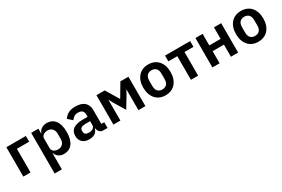

<svg xmlns="http://www.w3.org/2000/svg" viewBox="92 -1644 4341 2953"><g transform="rotate(-30 2263.0 -167.0)"><path d="M74 -522H420V-420H202V0H74Z M515 -522H643V-436H647Q661 -481 700 -507.5Q739 -534 791 -534Q891 -534 943.5 -463.5Q996 -393 996 -262Q996 -130 943.5 -59Q891 12 791 12Q739 12 700.5 -15Q662 -42 647 -87H643V200H515ZM750 -94Q800 -94 831 -127Q862 -160 862 -216V-306Q862 -362 831 -395.5Q800 -429 750 -429Q704 -429 673.5 -406Q643 -383 643 -345V-179Q643 -138 673.5 -116Q704 -94 750 -94Z M1499 0Q1457 0 1432.5 -24.5Q1408 -49 1402 -90H1396Q1383 -39 1343 -13.5Q1303 12 1244 12Q1164 12 1121 -30Q1078 -72 1078 -142Q1078 -223 1136 -262.5Q1194 -302 1301 -302H1390V-340Q1390 -384 1367 -408Q1344 -432 1293 -432Q1248 -432 1220.5 -412.5Q1193 -393 1174 -366L1098 -434Q1127 -479 1175 -506.5Q1223 -534 1302 -534Q1408 -534 1463 -486Q1518 -438 1518 -348V-102H1570V0ZM1287 -81Q1330 -81 1360 -100Q1390 -119 1390 -156V-225H1308Q1208 -225 1208 -161V-144Q1208 -112 1228.5 -96.5Q1249 -81 1287 -81Z M1674 -522H1821L1959 -292H1963L2099 -522H2242V0H2118V-364H2114L2078 -296L1958 -98L1838 -296L1802 -364H1798V0H1674Z M2597 12Q2541 12 2496.5 -7Q2452 -26 2420.5 -62Q2389 -98 2372 -148.5Q2355 -199 2355 -262Q2355 -325 2372 -375Q2389 -425 2420.5 -460.5Q2452 -496 2496.5 -515Q2541 -534 2597 -534Q2653 -534 2698 -515Q2743 -496 2774.5 -460.5Q2806 -425 2823 -375Q2840 -325 2840 -262Q2840 -199 2823 -148.5Q2806 -98 2774.5 -62Q2743 -26 2698 -7Q2653 12 2597 12ZM2597 -91Q2648 -91 2677 -122Q2706 -153 2706 -213V-310Q2706 -369 2677 -400Q2648 -431 2597 -431Q2547 -431 2518 -400Q2489 -369 2489 -310V-213Q2489 -153 2518 -122Q2547 -91 2597 -91Z M3051 -420H2892V-522H3338V-420H3179V0H3051Z M3432 -522H3560V-317H3761V-522H3889V0H3761V-215H3560V0H3432Z M4244 12Q4188 12 4143.5 -7Q4099 -26 4067.5 -62Q4036 -98 4019 -148.5Q4002 -199 4002 -262Q4002 -325 4019 -375Q4036 -425 4067.5 -460.5Q4099 -496 4143.5 -515Q4188 -534 4244 -534Q4300 -534 4345 -515Q4390 -496 4421.5 -460.5Q4453 -425 4470 -375Q4487 -325 4487 -262Q4487 -199 4470 -148.5Q4453 -98 4421.5 -62Q4390 -26 4345 -7Q4300 12 4244 12ZM4244 -91Q4295 -91 4324 -122Q4353 -153 4353 -213V-310Q4353 -369 4324 -400Q4295 -431 4244 -431Q4194 -431 4165 -400Q4136 -369 4136 -310V-213Q4136 -153 4165 -122Q4194 -91 4244 -91Z"/></g></svg>

Font: IBMPlexSans-SemiBold
Style: Regular
Weight: 600
Designer: Mike Abbink, Paul van der Laan, Pieter van Rosmalen
Foundry: Bold Monday
Version: Version 3.1